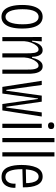

<svg xmlns="http://www.w3.org/2000/svg" viewBox="892 -1630 750 2573"><g transform="rotate(90 1266.5 -343.0)"><path d="M205 12Q153 12 117.5 -20.5Q82 -53 64 -115.5Q46 -178 46 -265Q46 -357 65 -418Q84 -479 119 -509.5Q154 -540 204 -540Q254 -540 289.5 -510Q325 -480 343.5 -419Q362 -358 362 -265Q362 -177 344.5 -115.5Q327 -54 292 -21Q257 12 205 12ZM205 -42Q228 -42 247 -57Q266 -72 278.5 -101Q291 -130 298 -172.5Q305 -215 305 -271Q305 -332 297.5 -372.5Q290 -413 276.5 -438.5Q263 -464 244.5 -475Q226 -486 205 -486Q183 -486 165 -474.5Q147 -463 133 -438Q119 -413 111 -371.5Q103 -330 103 -270Q103 -214 110 -171.5Q117 -129 130 -100.5Q143 -72 162 -57Q181 -42 205 -42Z M476 0V-370L475 -528H534L525 -398H536Q547 -447 563.5 -478.5Q580 -510 602 -525Q624 -540 651 -540Q680 -540 697.5 -525.5Q715 -511 724.5 -488.5Q734 -466 737.5 -442Q741 -418 741 -398H754Q764 -446 780.5 -477.5Q797 -509 818.5 -524.5Q840 -540 868 -540Q898 -540 917 -524.5Q936 -509 946.5 -485Q957 -461 961.5 -435Q966 -409 967 -386.5Q968 -364 968 -352V0H912V-328Q912 -353 911 -381Q910 -409 905 -432Q900 -455 889 -470Q878 -485 859 -485Q833 -485 809 -458Q785 -431 769 -388Q753 -345 750 -297V0H694V-327Q694 -352 693 -380Q692 -408 687.5 -431.5Q683 -455 672 -470Q661 -485 642 -485Q615 -485 591.5 -457.5Q568 -430 551.5 -387Q535 -344 532 -297V0Z M1144 0 1062 -528H1118L1184 -53H1195L1261 -528H1342L1410 -53H1421L1486 -528H1541L1459 0H1373L1306 -477H1299L1233 0Z M1638 0V-528H1694V0ZM1663 -612Q1642 -612 1630.5 -622.5Q1619 -633 1619 -653Q1619 -675 1630.5 -685Q1642 -695 1663 -695Q1686 -695 1697.5 -685Q1709 -675 1709 -653Q1709 -633 1697.5 -622.5Q1686 -612 1663 -612Z M1829 0V-698H1885V0Z M2020 0V-698H2076V0Z M2351 11Q2300 11 2268.5 -12.5Q2237 -36 2220 -75Q2203 -114 2196.5 -161Q2190 -208 2190 -256Q2190 -313 2198 -363.5Q2206 -414 2223 -454Q2240 -494 2270.5 -517Q2301 -540 2346 -540Q2386 -540 2414 -520.5Q2442 -501 2459 -466Q2476 -431 2483.5 -382.5Q2491 -334 2490 -275L2229 -268V-314L2454 -319L2434 -302Q2435 -357 2425.5 -398.5Q2416 -440 2396.5 -463Q2377 -486 2346 -486Q2313 -486 2291 -458.5Q2269 -431 2258 -380.5Q2247 -330 2247 -258Q2247 -157 2270.5 -99Q2294 -41 2350 -41Q2372 -41 2389.5 -50Q2407 -59 2419 -76Q2431 -93 2437 -118.5Q2443 -144 2441 -177L2496 -175Q2498 -147 2492.5 -115Q2487 -83 2470.5 -54Q2454 -25 2425 -7Q2396 11 2351 11Z"/></g></svg>

Font: Bricolage Grotesque Condensed ExtraLight
Style: Regular
Weight: 250
Width: 3
Designer: Mathieu Triay
Foundry: Atelier Triay
Version: Version 1.000;gftools[0.9.30]